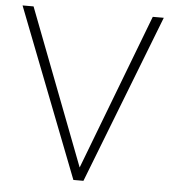

<svg xmlns="http://www.w3.org/2000/svg" viewBox="-51 -752 714 799"><g transform="rotate(5 306.0 -352.5)"><path d="M285 0 11 -705H57L313 -37H300L555 -705H601L327 0Z"/></g></svg>

Font: Nunito Sans 10pt SemiCondensed ExtraLight
Style: Regular
Weight: 250
Width: 4
Designer: Vernon Adams
Foundry: Vernon Adams
Version: Version 3.101;gftools[0.9.27]